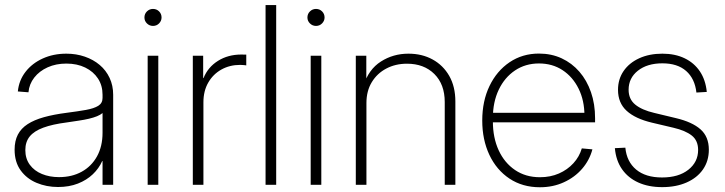

<svg xmlns="http://www.w3.org/2000/svg" viewBox="-20 -748 2932 777"><path d="M214.8 8.8Q168 8.8 127.9 -8.1Q87.9 -24.9 63.5 -58.6Q39.1 -92.3 39.1 -142.1Q39.1 -177.7 52.2 -203.1Q65.4 -228.5 91.8 -245.6Q118.2 -262.7 157.5 -273.7Q196.8 -284.7 249.5 -291.5Q295.4 -297.4 327.9 -303.2Q360.4 -309.1 377.7 -319.8Q395 -330.6 395 -351.6V-364.7Q395 -401.9 376.5 -430.2Q357.9 -458.5 325 -474.6Q292 -490.7 248.5 -490.7Q206.5 -490.7 172.9 -475.6Q139.2 -460.4 118.7 -434.1Q98.1 -407.7 95.2 -374.5L52.2 -377.9Q56.6 -422.9 83.3 -457.3Q109.9 -491.7 152.8 -511.2Q195.8 -530.8 248.5 -530.8Q288.6 -530.8 323.2 -518.8Q357.9 -506.8 383.5 -485.1Q409.2 -463.4 423.6 -432.6Q438 -401.9 438 -364.3V0H395V-96.2H393.6Q380.4 -66.4 355.5 -42.7Q330.6 -19 295.2 -5.1Q259.8 8.8 214.8 8.8ZM218.8 -31.2Q271 -31.2 310.5 -53Q350.1 -74.7 372.6 -115.2Q395 -155.8 395 -210.9V-290.5Q386.2 -283.2 372.6 -277.6Q358.9 -272 340.3 -267.6Q321.8 -263.2 298.8 -259.8Q275.9 -256.3 249.5 -252.4Q192.4 -245.1 155.3 -231.4Q118.2 -217.8 100.3 -195.8Q82.5 -173.8 82.5 -140.6Q82.5 -106 100.6 -81.3Q118.7 -56.6 149.7 -43.9Q180.7 -31.2 218.8 -31.2Z M577.6 0V-522.5H620.6V0ZM599.1 -643.1Q585 -643.1 574.7 -653.1Q564.5 -663.1 564.5 -677.2Q564.5 -691.9 574.7 -701.9Q585 -711.9 599.1 -711.9Q613.8 -711.9 623.8 -701.9Q633.8 -691.9 633.8 -677.2Q633.8 -663.6 623.8 -653.3Q613.8 -643.1 599.1 -643.1Z M760.3 0V-522.5H802.2V-432.1H803.7Q821.3 -476.1 862.1 -501.7Q902.8 -527.3 956.5 -527.3Q962.9 -527.3 967.3 -527.1Q971.7 -526.9 976.6 -526.9V-483.4Q973.1 -483.9 966.8 -484.6Q960.4 -485.4 951.7 -485.4Q909.7 -485.4 876 -466.6Q842.3 -447.8 822.8 -413.8Q803.2 -379.9 803.2 -334V0Z M1097.7 -727.5V0H1054.7V-727.5Z M1237.3 0V-522.5H1280.3V0ZM1258.8 -643.1Q1244.6 -643.1 1234.4 -653.1Q1224.1 -663.1 1224.1 -677.2Q1224.1 -691.9 1234.4 -701.9Q1244.6 -711.9 1258.8 -711.9Q1273.4 -711.9 1283.4 -701.9Q1293.5 -691.9 1293.5 -677.2Q1293.5 -663.6 1283.4 -653.3Q1273.4 -643.1 1258.8 -643.1Z M1462.9 -331.1V0H1419.9V-522.5H1462.4V-401.9H1451.2Q1471.7 -467.3 1521.5 -499Q1571.3 -530.8 1632.8 -530.8Q1688 -530.8 1730.7 -507.3Q1773.4 -483.9 1798.1 -440.7Q1822.8 -397.5 1822.8 -337.4V0H1779.8V-335Q1779.8 -406.7 1737.8 -448.5Q1695.8 -490.2 1627 -490.2Q1580.6 -490.2 1543.5 -470.7Q1506.3 -451.2 1484.6 -415.5Q1462.9 -379.9 1462.9 -331.1Z M2165 9.8Q2094.7 9.8 2042 -25.1Q1989.3 -60.1 1960.4 -121.3Q1931.6 -182.6 1931.6 -260.3Q1931.6 -338.9 1960.9 -399.9Q1990.2 -460.9 2042.2 -496.1Q2094.2 -531.2 2161.1 -531.2Q2211.4 -531.2 2252.9 -512Q2294.4 -492.7 2324.7 -457.8Q2355 -422.9 2371.6 -375Q2388.2 -327.1 2388.2 -269.5V-252.9H1955.1V-291.5H2363.3L2345.2 -279.8Q2345.2 -341.3 2321.5 -389.2Q2297.9 -437 2256.6 -464.1Q2215.3 -491.2 2161.1 -491.2Q2106.4 -491.2 2064.2 -462.9Q2022 -434.6 1998.3 -384.8Q1974.6 -335 1974.6 -270.5V-256.8Q1974.6 -190.9 1998 -139.9Q2021.5 -88.9 2064.5 -59.8Q2107.4 -30.8 2165 -30.8Q2207.5 -30.8 2241.9 -45.9Q2276.4 -61 2300.5 -87.4Q2324.7 -113.8 2334.5 -147.5L2377.4 -143.6Q2365.7 -99.6 2335.7 -64.9Q2305.7 -30.3 2261.7 -10.3Q2217.8 9.8 2165 9.8Z M2659.7 9.3Q2604.5 9.3 2563 -9.5Q2521.5 -28.3 2497.1 -63.5Q2472.7 -98.6 2468.3 -148.4L2510.7 -150.4Q2516.1 -93.8 2554.4 -61.8Q2592.8 -29.8 2659.2 -29.8Q2726.1 -29.8 2765.6 -61Q2805.2 -92.3 2805.2 -141.1Q2805.2 -179.2 2779.5 -199.5Q2753.9 -219.7 2705.6 -231L2618.7 -251.5Q2550.8 -267.6 2515.9 -299.6Q2481 -331.5 2481 -384.3Q2481 -427.7 2503.7 -460.7Q2526.4 -493.7 2566.9 -512.2Q2607.4 -530.8 2660.6 -530.8Q2711.9 -530.8 2750.5 -512.2Q2789.1 -493.7 2812.3 -459.2Q2835.4 -424.8 2840.3 -376L2798.3 -373.5Q2792 -429.7 2756.8 -460.7Q2721.7 -491.7 2660.6 -491.7Q2599.1 -491.7 2561.5 -461.9Q2523.9 -432.1 2523.9 -384.8Q2523.9 -346.7 2550.8 -324.7Q2577.6 -302.7 2627.9 -291L2715.3 -270Q2781.2 -254.4 2814.9 -224.6Q2848.6 -194.8 2848.6 -142.1Q2848.6 -96.7 2825 -62.5Q2801.3 -28.3 2758.5 -9.5Q2715.8 9.3 2659.7 9.3Z"/></svg>

Font: Inter 28pt ExtraLight
Style: Regular
Weight: 250
Designer: Rasmus Andersson
Foundry: rsms
Version: Version 4.001;git-66647c0bb